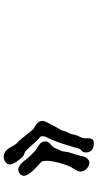

<svg xmlns="http://www.w3.org/2000/svg" viewBox="236 -826 528 1040"><g transform="rotate(90 500.0 -306.0)"><path d="M746 -289C746 -253 777 -252 799 -230L826 -204C842 -188 868 -141 899 -141C910 -141 923 -147 928 -158C931 -160 932 -168 932 -171C932 -200 889 -236 873 -251C855 -267 851 -268 851 -296C851 -331 870 -399 887 -430C895 -445 909 -459 909 -477C909 -503 886 -526 860 -526C845 -526 829 -506 827 -492C823 -468 814 -445 807 -421C803 -409 802 -396 800 -383C798 -374 784 -345 780 -336C773 -320 746 -310 746 -289ZM635 -271C635 -266 636 -260 639 -255C646 -242 661 -233 673 -227C682 -222 697 -202 703 -194C717 -178 737 -149 754 -135C774 -118 783 -62 829 -62C846 -62 871 -74 871 -95C871 -115 844 -150 830 -164C820 -174 806 -173 796 -183C770 -209 750 -235 722 -260C717 -264 718 -269 718 -275C718 -286 724 -296 729 -306C752 -351 771 -421 786 -473C788 -479 800 -485 804 -494C804 -498 806 -502 806 -506C806 -534 788 -550 760 -550C752 -550 743 -551 737 -545C724 -532 732 -507 727 -489C725 -480 719 -471 715 -462C711 -453 709 -442 707 -432C704 -418 694 -405 690 -391C688 -385 688 -379 685 -374C676 -360 639 -294 636 -280C635 -277 635 -274 635 -271Z"/></g></svg>

Font: ChillLongCangKaiShu Bold
Style: Regular
Weight: 700
Version: Version 3.500;Glyphs 3.1.1 (3135)